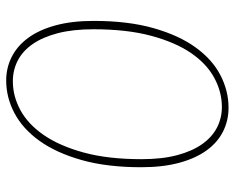

<svg xmlns="http://www.w3.org/2000/svg" viewBox="-89 -662 758 620"><g transform="rotate(-90 290.0 -352.0)"><path d="M532.5 -428.5Q532.5 -317.5 509.2 -235.5Q486 -153.5 447.2 -99.8Q408.5 -46 357.8 -19.5Q307 7 252 7Q211 7 175.8 -10.5Q140.5 -28 114.8 -63.2Q89 -98.5 74.5 -151.5Q60 -204.5 60 -275Q60 -385.5 83.2 -467.5Q106.5 -549.5 145.2 -603.5Q184 -657.5 234.5 -684.2Q285 -711 340 -711Q381 -711 416.2 -693.2Q451.5 -675.5 477.5 -640.2Q503.5 -605 518 -552Q532.5 -499 532.5 -428.5ZM505.5 -429.5Q505.5 -495.5 492.8 -544.5Q480 -593.5 457.5 -625.8Q435 -658 404.2 -673.8Q373.5 -689.5 337.5 -689.5Q289 -689.5 243.8 -664.8Q198.5 -640 163.5 -589Q128.5 -538 107.2 -459.8Q86 -381.5 86 -274Q86 -207.5 99 -158.8Q112 -110 134.8 -78Q157.5 -46 188.2 -30.2Q219 -14.5 254.5 -14.5Q303 -14.5 348.5 -39Q394 -63.5 428.8 -114.2Q463.5 -165 484.5 -243.2Q505.5 -321.5 505.5 -429.5Z"/></g></svg>

Font: Lato Thin
Style: Italic
Weight: 200
Italic angle: -7°
Designer: Lukasz Dziedzic
Foundry: tyPoland Lukasz Dziedzic
Version: Version 2.007; 2014-02-27